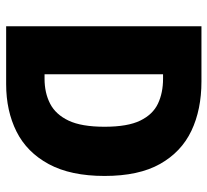

<svg xmlns="http://www.w3.org/2000/svg" viewBox="-46 -646 691 640"><g transform="rotate(90 300.0 -325.5)"><path d="M67 0V-651H251Q345 -651 415.5 -617.5Q486 -584 526 -513Q566 -442 566 -328Q566 -215 526.5 -142Q487 -69 418 -34.5Q349 0 260 0ZM227 -128H242Q289 -128 325 -146.5Q361 -165 381.5 -208Q402 -251 402 -328Q402 -405 381.5 -447Q361 -489 325 -506Q289 -523 242 -523H227Z"/></g></svg>

Font: Source Code Pro ExtraBold
Style: Regular
Weight: 800
Monospace: yes
Designer: Paul D. Hunt, Teo Tuominen
Foundry: Adobe Systems Incorporated
Version: Version 1.018;hotconv 1.0.116;makeotfexe 2.5.65601